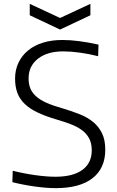

<svg xmlns="http://www.w3.org/2000/svg" viewBox="-20 -963 606 994"><path d="M134 -943 291 -870 448 -943V-884L291 -810L134 -884ZM269 11Q221 11 160 2.5Q99 -6 44 -20L46 -79Q101 -65 161 -56.5Q221 -48 267 -48Q358 -48 406.5 -83.5Q455 -119 455 -185Q455 -222 441 -247.5Q427 -273 402.5 -290.5Q378 -308 345 -320.5Q312 -333 274 -344Q216 -361 175 -380.5Q134 -400 108 -425Q82 -450 70 -482Q58 -514 58 -556Q58 -601 75.5 -638Q93 -675 125 -701.5Q157 -728 202 -742Q247 -756 303 -756Q383 -756 490 -732L488 -672Q441 -684 393.5 -690.5Q346 -697 307 -697Q225 -697 176.5 -659Q128 -621 128 -557Q128 -528 137 -505.5Q146 -483 166.5 -464.5Q187 -446 220.5 -431Q254 -416 304 -402Q351 -388 391.5 -372Q432 -356 461.5 -332Q491 -308 508 -273.5Q525 -239 525 -188Q525 -92 459 -40.5Q393 11 269 11Z"/></svg>

Font: EncodeSans
Style: Light
Weight: 300
Designer: Pablo Impallari, Andres Torresi
Foundry: Pablo Impallari, Andres Torresi
Version: Version 1.000; ttfautohint (v1.4.1)